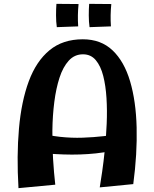

<svg xmlns="http://www.w3.org/2000/svg" viewBox="-20 -970 801 997"><path d="M498 3Q503 -27 510.5 -78.5Q518 -130 524.5 -194.5Q531 -259 534 -327.5Q537 -396 533 -460.5Q529 -525 516 -576Q503 -627 477.5 -657.5Q452 -688 411 -688Q367 -688 337 -655Q307 -622 289 -566.5Q271 -511 262 -440.5Q253 -370 252 -294Q251 -218 255.5 -145Q260 -72 267 -11L76 7Q66 -161 78.5 -302.5Q91 -444 129.5 -548Q168 -652 237 -709Q306 -766 410 -766Q504 -766 564.5 -708.5Q625 -651 655.5 -548Q686 -445 689.5 -308.5Q693 -172 672 -14ZM134 -181 170 -284Q231 -266 291.5 -259.5Q352 -253 409 -255Q466 -257 518.5 -263Q571 -269 617 -276L626 -204Q558 -182 477.5 -173.5Q397 -165 310.5 -168Q224 -171 134 -181ZM275 -829Q271 -857 271 -890.5Q271 -924 273 -950L388 -949Q385 -920 384.5 -891Q384 -862 386 -833ZM445 -829Q441 -857 441 -890.5Q441 -924 443 -950L558 -949Q555 -920 554.5 -891Q554 -862 556 -833Z"/></svg>

Font: Marhey Light Medium
Style: Regular
Weight: 500
Version: Version 1.000